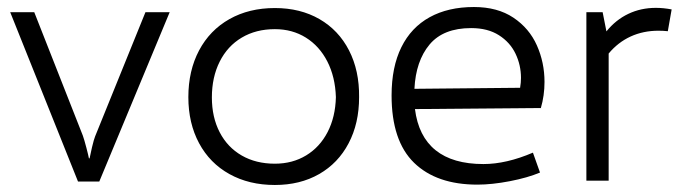

<svg xmlns="http://www.w3.org/2000/svg" viewBox="-20 -510 1933 542"><path d="M8.8 -475.6H76.7L213.9 -127Q217.8 -116.2 223.9 -92.8Q230 -69.3 231 -63H232.9Q234.4 -71.8 239.7 -94.2Q245.1 -116.7 248.5 -125L390.6 -475.6H459L260.3 2.4H200.2Z M511.7 -235.8Q511.7 -310.5 542 -367.7Q572.3 -424.8 627.7 -456.1Q683.1 -487.3 755.9 -487.3Q827.6 -487.3 881.8 -456.1Q936 -424.8 965.3 -367.7Q994.6 -310.5 993.7 -235.8Q993.7 -161.6 964.1 -105.5Q934.6 -49.3 880.9 -18.6Q827.1 12.2 755.9 12.2Q683.1 12.2 627.7 -18.6Q572.3 -49.3 542 -105.7Q511.7 -162.1 511.7 -235.8ZM928.2 -235.8Q926.3 -293 904.1 -336.4Q881.8 -379.9 843.5 -403.8Q805.2 -427.7 755.9 -427.7Q702.6 -427.7 662.4 -403.8Q622.1 -379.9 600.1 -335.9Q578.1 -292 578.1 -234.9Q578.1 -179.2 600.1 -136.7Q622.1 -94.2 662.4 -71Q702.6 -47.9 755.9 -47.9Q805.7 -47.9 844.2 -71.3Q882.8 -94.7 904.8 -137.2Q926.8 -179.7 928.2 -235.8Z M1517.1 -278.8Q1517.1 -240.2 1506.8 -205.1L1151.4 -202.1Q1161.1 -125 1209.7 -85.9Q1258.3 -46.9 1344.7 -46.9Q1409.2 -46.9 1484.4 -79.1L1504.4 -22.9Q1469.7 -8.3 1419.2 1.5Q1368.7 11.2 1327.6 11.2Q1212.4 11.2 1148.9 -50.5Q1085.4 -112.3 1085.4 -240.7Q1085.4 -320.8 1113 -376.7Q1140.6 -432.6 1192.9 -461.4Q1245.1 -490.2 1317.9 -490.2Q1384.3 -490.2 1429.2 -460.2Q1474.1 -430.2 1495.6 -381.8Q1517.1 -333.5 1517.1 -278.8ZM1450.7 -290Q1450.7 -326.2 1435.3 -358.4Q1419.9 -390.6 1388.4 -410.6Q1356.9 -430.7 1310.1 -430.7Q1231.4 -430.7 1192.6 -384.3Q1153.8 -337.9 1149.9 -259.3L1448.2 -262.2Q1450.7 -276.9 1450.7 -290Z M1831.5 -487.8Q1853 -487.8 1876 -483.4L1865.2 -421.9Q1852.1 -423.3 1838.9 -423.3Q1795.9 -423.3 1760.3 -407Q1724.6 -390.6 1698.2 -358.9V0H1635.3V-475.6H1681.2L1691.9 -421.4Q1718.3 -454.1 1753.7 -470.9Q1789.1 -487.8 1831.5 -487.8Z"/></svg>

Font: Selawik Semilight
Style: Regular
Weight: 300
Designer: Aaron Bell
Foundry: Microsoft Corporation
Version: Version 1.01